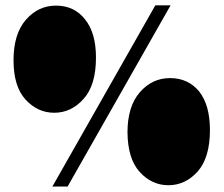

<svg xmlns="http://www.w3.org/2000/svg" viewBox="-20 -682 832 714"><path d="M188.5 -661.1C233.4 -661.1 269.2 -644.2 295.9 -610.4C323.2 -577.1 336.9 -529.6 336.9 -467.8C336.9 -399.4 321.6 -348.3 291 -314.5C260.4 -279.9 224 -262.7 181.6 -262.7C140.6 -262.7 105.1 -279 75.2 -311.5C45.2 -344.1 30.3 -392.9 30.3 -458C30.3 -523.1 45.6 -573.2 76.2 -608.4C106.8 -643.6 144.2 -661.1 188.5 -661.1ZM231.4 11.7H174.8L557.6 -662.1H614.3ZM612.3 -391.6C657.2 -391.6 693.4 -375 720.7 -341.8C747.4 -307.9 760.7 -260.1 760.7 -198.2C760.7 -129.9 745.4 -78.5 714.8 -43.9C684.2 -10.1 648.1 6.8 606.4 6.8C565.4 6.8 529.9 -9.4 500 -42C470.1 -74.5 454.8 -123.7 454.1 -189.5C454.1 -253.9 469.4 -303.7 500 -338.9C530.6 -374 568 -391.6 612.3 -391.6Z"/></svg>

Font: ImmaginiFont
Style: Regular
Weight: 400
Version: Version 1.0